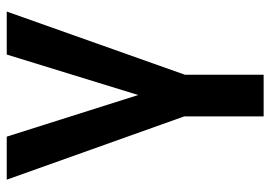

<svg xmlns="http://www.w3.org/2000/svg" viewBox="-132 -436 772 547"><g transform="rotate(-90 253.5 -162.0)"><path d="M15.6 0ZM256.8 -153.8 372.1 -528.3H494.6L314.5 -20.5V203.6H195.8V-22.9L15.6 -528.3H138.2Z"/></g></svg>

Font: Roboto-o Medium
Style: Regular
Weight: 500
Designer: Google
Version: Version 2.134; 2016; ttfautohint (v1.6)